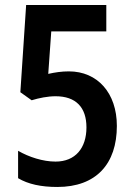

<svg xmlns="http://www.w3.org/2000/svg" viewBox="-20 -734 531 764"><path d="M254 -450C225 -450 199 -446 172 -440L184 -609H403V-714H84L61 -367L106 -335C135 -344 170 -351 201 -351C282 -351 324 -307 324 -227C324 -145 280 -91 201 -91C151 -91 95 -109 52 -134V-25C92 -1 144 10 208 10C363 10 445 -82 445 -233C445 -364 368 -450 254 -450Z"/></svg>

Font: Noto Sans Khmer Condensed SemiBold
Style: Regular
Weight: 600
Width: 3
Designer: Danh Hong and the Monotype Design Team
Foundry: Monotype Imaging Inc.
Version: Version 2.004